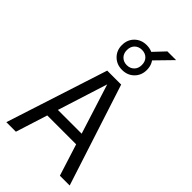

<svg xmlns="http://www.w3.org/2000/svg" viewBox="-273 -982 1060 1060"><g transform="rotate(45 257.0 -452.5)"><path d="M9.5 0 202 -595H311L504 0H427.5L250 -559.5H261.5L84 0ZM108 -186 123.5 -249H388.5L404.5 -186ZM257 -655.5Q215 -655.5 187.2 -683Q159.5 -710.5 159.5 -752Q159.5 -794.5 187.2 -821.8Q215 -849 257 -849Q299.5 -849 327 -821.8Q354.5 -794.5 354.5 -752Q354.5 -710.5 327 -683Q299.5 -655.5 257 -655.5ZM257 -692.5Q282.5 -692.5 299 -708.8Q315.5 -725 315.5 -752Q315.5 -780 299 -796Q282.5 -812 257 -812Q231.5 -812 215 -796Q198.5 -780 198.5 -752Q198.5 -725 215 -708.8Q231.5 -692.5 257 -692.5ZM328.5 -801 287.5 -826 362 -905H430Z"/></g></svg>

Font: Encode Sans SC Condensed
Style: Regular
Weight: 400
Width: 3
Designer: Multiple Designers
Foundry: Impallari Type
Version: Version 3.002